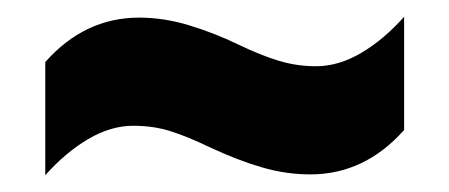

<svg xmlns="http://www.w3.org/2000/svg" viewBox="-20 -457 536 229"><path d="M231 -281Q204 -294 183.5 -300.5Q163 -307 139 -307Q112 -307 85 -291Q58 -275 34 -248V-383Q81 -436 146 -436Q175 -436 205 -427Q235 -418 264 -404Q291 -391 312.5 -384.5Q334 -378 357 -378Q384 -378 411 -394Q438 -410 462 -437V-302Q415 -249 350 -249Q321 -249 292 -257.5Q263 -266 231 -281Z"/></svg>

Font: Noto Sans Kannada ExtraCondensed Black
Style: Regular
Weight: 900
Width: 2
Designer: Jelle Bosma - Monotype Design Team
Foundry: Monotype Imaging Inc.
Version: Version 2.005; ttfautohint (v1.8.4.7-5d5b)